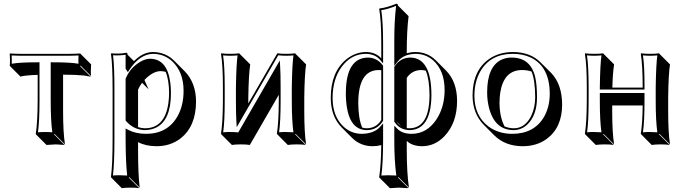

<svg xmlns="http://www.w3.org/2000/svg" viewBox="-20 -718 3689 1030"><path d="M182.1 -316.4Q148.4 -315.4 125.5 -313Q102.5 -310.5 96.7 -308.6L90.3 -306.6L34.2 -362.8L32.2 -366.2Q35.2 -389.2 32.2 -429.2L34.2 -431.2Q64.5 -429.2 88.9 -429.2H355Q380.4 -429.2 410.2 -431.2L412.1 -429.2L468.8 -372.6Q465.8 -331.5 468.8 -309.6L412.1 -366.2L410.2 -362.8L466.8 -306.6Q466.8 -306.6 429.7 -313Q386.7 -317.4 318.4 -317.4V-123.5Q318.4 -6.3 328.6 56.6L272 0L270 2.9L326.7 59.6Q324.7 59.6 278.8 56.6L229.5 59.6L172.9 2.9L171.9 0Q181.6 -61 182.1 -180.2ZM182.1 -383.8H191.9V-180.2Q191.9 -65.9 183.6 -8.3Q200.7 -9.8 222.2 -9.8Q244.1 -9.8 260.7 -8.3Q252 -69.3 252 -180.2V-383.8H262.2Q359.4 -383.8 400.9 -376Q399.9 -395 401.4 -420.4Q375.5 -418.9 355 -418.9H88.9Q67.4 -418.9 42.5 -420.4Q43.9 -394 43 -376Q85.9 -383.8 182.1 -383.8Z M664.1 -352.1 666 -349.1Q666 -349.1 666.5 -349.6ZM868.7 -332.5Q855 -336.4 840.3 -336.4Q799.3 -335.4 754.9 -289.1L776.9 -238.8L742.2 -273.9Q728.5 -255.4 720.7 -237.3V-36.1Q739.3 -30.3 756.8 -29.8Q864.3 -29.8 883.3 -165Q886.7 -190.4 887.2 -217.8Q886.7 -289.6 868.7 -332.5ZM672.9 -65.4 671.4 -66.9ZM698.7 -390.1Q746.6 -438.5 800.8 -439Q868.2 -438 914.1 -392.6L970.7 -335.9Q1030.8 -274.4 1031.7 -174.3Q1031.7 -41 948.7 24.4Q894.5 66.4 819.3 66.4Q761.2 65.9 720.7 44.4V88.4Q720.7 217.8 729.5 288.6L672.9 231.9L670.9 234.9L727.5 291.5Q709.5 288.6 680.7 288.6Q651.9 288.6 633.3 291.5L577.1 234.9L575.2 231.9Q584 164.1 584 32.2V-234.9Q584 -373 575.2 -429.2L577.1 -432.1Q621.1 -427.7 657.7 -435.1Q660.6 -434.6 662.1 -433.6Q664.1 -430.2 664.1 -424.8ZM653.8 -349.1V-424.3Q622.1 -419.4 586.4 -421.4Q594.2 -362.3 593.8 -234.9V32.2Q593.8 157.2 585.9 223.6Q605.5 221.7 624 222.2Q643.1 222.2 662.1 223.6Q654.3 152.8 653.8 32.2V-28.8L668.5 -21Q707.5 -0.5 763.2 0Q878.9 0 932.6 -94.7Q964.8 -152.3 964.8 -231Q964.8 -330.6 904.8 -388.2Q861.3 -428.7 800.8 -429.2Q730 -427.7 674.3 -343.8L666 -331.1ZM653.8 -295.9 654.8 -297.9Q678.2 -354 731.9 -386.2Q760.3 -402.8 784.2 -402.8Q877.9 -402.8 894 -271.5Q897 -246.1 897 -217.8Q897 -73.7 817.9 -33.7Q790.5 -20.5 756.8 -20Q697.3 -21.5 656.2 -68.4L653.8 -71.3Z M1175.8 -250Q1175.8 -369.1 1165.5 -429.2L1167.5 -432.1Q1185.5 -429.2 1215.3 -429.2Q1245.1 -429.2 1263.7 -432.1L1265.6 -429.2L1322.3 -372.6Q1314 -318.8 1312 -193.4V-163.1L1467.8 -432.1Q1485.8 -429.2 1515.6 -429.2Q1544.9 -429.2 1563.5 -432.1L1565.4 -429.2L1622.1 -372.6Q1613.8 -318.8 1612.3 -193.4V-122.6Q1612.3 -6.3 1622.1 56.6L1565.4 0L1563.5 2.9L1620.1 59.6Q1602.1 56.6 1572.3 56.6Q1543 56.6 1523.9 59.6L1467.8 2.9L1465.3 0Q1475.1 -61 1475.6 -179.2V-209.5L1320.3 59.6Q1302.2 56.6 1272 56.6Q1242.2 56.6 1224.1 59.6L1167.5 2.9L1165.5 0Q1175.3 -61 1175.8 -179.2ZM1185.5 -250V-179.2Q1185.5 -65.4 1177.2 -8.3Q1196.8 -10.3 1215.3 -9.8Q1237.8 -9.8 1258.3 -7.8L1481 -393.6L1482.9 -360.4Q1485.4 -319.3 1485.4 -250V-179.2Q1485.4 -65.4 1477.1 -8.3Q1496.6 -10.3 1515.6 -9.8Q1535.2 -9.8 1554.2 -8.3Q1545.4 -69.3 1545.4 -179.2V-250Q1547.4 -371.6 1554.2 -420.9Q1534.7 -418.9 1515.6 -418.9Q1492.7 -418.9 1472.7 -421.4L1250 -35.6L1248 -68.4Q1245.6 -107.9 1245.6 -179.2V-250Q1247.6 -371.6 1254.4 -420.9Q1234.9 -418.9 1215.3 -418.9Q1195.8 -418.9 1176.8 -420.9Q1185.5 -361.8 1185.5 -250Z M1948.2 -29.8Q1998.5 -30.8 2025.4 -74.2V-341.3Q2017.6 -342.3 2010.7 -342.3Q1902.3 -340.8 1901.9 -165.5Q1902.3 -82 1922.9 -33.7Q1935.5 -29.8 1948.2 -29.8ZM2237.8 -342.3Q2189.5 -340.8 2162.1 -300.3V-30.8Q2169.4 -29.8 2176.3 -29.8Q2283.7 -31.2 2284.2 -208Q2283.7 -291 2264.2 -338.9Q2251 -342.3 2237.8 -342.3ZM2025.4 -481.9Q2025.4 -608.9 2014.2 -669.9L2016.6 -672.9Q2051.3 -675.8 2106.4 -698.2Q2110.8 -697.8 2112.8 -695.8Q2114.7 -692.4 2115.2 -688L2171.9 -631.3Q2162.1 -550.8 2162.1 -443.4V-432.1Q2184.6 -439 2210.4 -439Q2273.4 -438 2316.9 -395.5L2373.5 -338.9Q2431.6 -279.3 2432.1 -177.2Q2432.1 -58.1 2363.3 13.7Q2312 66.4 2244.1 66.4Q2190.9 65.4 2163.6 39.1L2162.1 37.6V88.4Q2162.1 208 2173.8 288.6L2117.2 231.9L2115.2 234.9L2171.9 291.5Q2169.9 291.5 2119.1 288.6L2071.8 291.5L2015.1 234.9L2014.2 231.9Q2023.9 168.9 2025.4 60.5Q2002.4 66.4 1977.1 66.4Q1913.6 65.4 1869.6 22.5L1813 -34.2Q1754.4 -93.8 1754.4 -192.9Q1754.4 -331.1 1837.4 -399.4Q1885.7 -438.5 1943.4 -439Q1991.7 -438.5 2021.5 -409.2Q2023.9 -406.7 2025.4 -404.8ZM2131.8 -41.5 2105.5 -67.9Q2111.8 -59.1 2117.7 -52.7Q2125 -45.9 2131.8 -41.5ZM2035.2 -481.9V-377.9L2017.6 -398.4Q1990.7 -428.2 1943.4 -429.2Q1864.3 -429.2 1812.5 -358.9Q1764.6 -293.5 1764.2 -192.9Q1764.2 -90.8 1826.2 -35.6Q1866.7 -0.5 1920.4 0Q1985.4 -1 2018.1 -36.6L2035.2 -56.2V32.2Q2035.2 154.3 2025.9 223.6Q2042 222.2 2062.5 222.2Q2086.9 222.2 2106 223.6Q2095.2 143.6 2095.2 32.2V-43.9L2112.8 -25.9Q2138.7 -0.5 2187.5 0Q2271 0 2322.8 -79.6Q2364.7 -145 2365.2 -233.9Q2365.2 -340.3 2302.7 -395Q2263.2 -428.7 2210.4 -429.2Q2145.5 -428.2 2113.3 -387.7L2095.2 -364.7V-500Q2095.2 -607.9 2105 -686.5Q2057.1 -667.5 2025.4 -663.6Q2035.2 -600.6 2035.2 -481.9ZM2181.2 -409.2Q2293.9 -407.7 2294.4 -208Q2293 -21.5 2176.3 -20Q2124.5 -21.5 2097.2 -62.5L2095.2 -64.9V-359.9L2097.2 -362.3Q2127.9 -408.7 2181.2 -409.2ZM1948.2 -20Q1841.3 -20 1835.4 -203.1Q1835 -212.9 1835.4 -222.2Q1836.9 -407.7 1954.6 -409.2Q2002 -408.2 2033.2 -368.2L2035.2 -365.2V-71.3L2034.2 -68.8Q2003.9 -20.5 1948.2 -20Z M2515.1 -205.1Q2515.1 -338.9 2603.5 -401.4Q2657.2 -438.5 2731 -439Q2824.7 -438.5 2878.9 -384.3L2935.5 -328.1Q2995.1 -267.1 2995.6 -157.2Q2995.6 -33.2 2912.1 27.8Q2858.4 66.4 2783.7 66.4Q2689.9 65.9 2631.8 8.3L2575.2 -48.3Q2515.6 -109.4 2515.1 -205.1ZM2780.8 -342.3Q2683.1 -342.3 2663.6 -221.2Q2659.7 -194.8 2659.7 -165.5Q2660.2 -91.3 2686.5 -40Q2709.5 -30.3 2735.8 -29.8Q2796.9 -29.8 2830.1 -97.2Q2850.6 -140.6 2851.1 -195.8Q2850.6 -288.6 2831.5 -334Q2809.1 -342.3 2780.8 -342.3ZM2724.1 -409.2Q2827.6 -409.2 2851.6 -302.2Q2860.8 -260.3 2860.8 -195.8Q2860.8 -98.1 2807.1 -48.3Q2775.9 -20.5 2735.8 -20Q2635.3 -20 2604 -137.2Q2593.3 -177.7 2593.3 -222.2Q2593.3 -358.4 2667.5 -396.5Q2692.9 -409.2 2724.1 -409.2ZM2524.9 -205.1Q2524.9 -96.2 2601.1 -39.1Q2653.8 -0.5 2727.1 0Q2845.2 0 2898.4 -90.8Q2928.7 -143.6 2929.2 -213.9Q2929.2 -358.9 2828.6 -408.7Q2786.1 -429.2 2731 -429.2Q2612.8 -429.2 2558.1 -337.4Q2525.4 -281.7 2524.9 -205.1Z M3127.9 -250Q3127.9 -369.1 3117.7 -429.2L3119.6 -432.1Q3137.7 -429.2 3167.5 -429.2Q3197.3 -429.2 3215.8 -432.1L3217.8 -429.2L3274.4 -372.6Q3266.6 -321.8 3265.1 -248H3427.7V-250Q3427.7 -369.1 3417.5 -429.2L3419.9 -432.1Q3438 -429.2 3467.8 -429.2Q3497.1 -429.2 3515.6 -432.1L3517.6 -429.2L3574.2 -372.6Q3565.9 -318.8 3564.5 -193.4V-122.6Q3564.5 -6.3 3574.2 56.6L3517.6 0L3515.6 2.9L3572.3 59.6Q3554.2 56.6 3524.4 56.6Q3495.1 56.6 3476.1 59.6L3419.9 2.9L3417.5 0Q3426.8 -57.6 3427.7 -152.3H3264.2V-122.6Q3264.2 -6.3 3274.4 56.6L3217.8 0L3215.8 2.9L3272.5 59.6Q3254.4 56.6 3224.1 56.6Q3194.3 56.6 3176.3 59.6L3119.6 2.9L3117.7 0Q3127.4 -61 3127.9 -179.2ZM3209.5 -248 3207.5 -250V-248ZM3137.7 -250V-179.2Q3137.7 -65.4 3129.4 -8.3Q3148.9 -10.3 3167.5 -9.8Q3187 -9.8 3206.5 -8.3Q3197.8 -69.3 3197.8 -179.2V-219.2H3437.5V-179.2Q3437.5 -65.4 3429.2 -8.3Q3448.7 -10.3 3467.8 -9.8Q3487.3 -9.8 3506.3 -8.3Q3497.6 -69.3 3497.6 -179.2V-250Q3499.5 -371.6 3506.3 -420.9Q3486.8 -418.9 3467.8 -418.9Q3448.2 -418.9 3429.2 -420.9Q3438 -362.3 3437.5 -250V-237.8H3197.8V-250Q3199.7 -371.6 3206.5 -420.9Q3187 -418.9 3167.5 -418.9Q3147.9 -418.9 3128.9 -420.9Q3137.7 -361.8 3137.7 -250Z"/></svg>

Font: Linux Biolinum Shadow O
Style: Regular
Weight: 400
Designer: Philipp H. Poll
Foundry: Philipp H. Poll
Version: Version 1.0.4